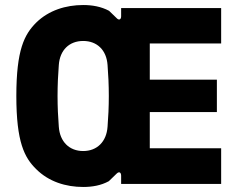

<svg xmlns="http://www.w3.org/2000/svg" viewBox="-20 -732 949 764"><path d="M311 12C347 12 382 6 413 -11L444 -41C454 -51 462 -46 462 -33V0H860V-142H576V-286H843V-415H576V-559H860V-700H462V-667C462 -654 453 -650 444 -660L414 -689C382 -706 347 -712 311 -712C242 -712 174 -691 124 -642C77 -595 45 -534 45 -350C45 -167 77 -105 124 -59C174 -9 242 12 311 12ZM311 -131C256 -131 218 -168 214 -228C211 -265 209 -307 209 -350C209 -393 211 -436 214 -473C218 -533 256 -569 311 -569C366 -569 404 -533 408 -473C411 -436 413 -393 413 -350C413 -307 411 -265 408 -228C404 -168 366 -131 311 -131Z"/></svg>

Font: Finlandica
Style: Bold
Weight: 700
Designer: Niklas Ekholm, Juho Hiilivirta, Jaakko Suomalainen
Foundry: Helsinki Type Studio
Version: Version 2.000;Glyphs 3.2 (3202)